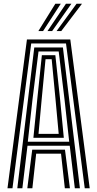

<svg xmlns="http://www.w3.org/2000/svg" viewBox="-20 -1012 522 1032"><path d="M20.2 0 124.8 -800H357.8L462.2 0H435.5L334.8 -778.5H147.8L47 0ZM126.8 0 153.2 -207.5H329.2L355.8 0H328.5L308 -186.2H174.5L154 0ZM73 0 164.2 -756.8H318.2L409.5 0H382.2L354.8 -228.8H127.8L100.2 0ZM129.5 -250H352L326.5 -480.2L295.5 -735.5H187L155 -480.2ZM159.5 -271.2 180.5 -480.2 205 -715.2H277.5L302.8 -480.2L323 -271.2ZM187 -292.5H295.5L278.2 -480.2L257.8 -693.8H224.8L204.2 -480.2ZM186.2 -845 277.5 -992H306.8L211.5 -845ZM284 -845 391.5 -992H420.8L309.2 -845ZM235.2 -845 334.5 -992H363.8L260.2 -845Z"/></svg>

Font: Big Shoulders Inline Text Thin ExtraBold
Style: Regular
Weight: 800
Version: Version 2.002